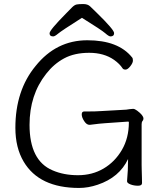

<svg xmlns="http://www.w3.org/2000/svg" viewBox="-20 -912 792 949"><path d="M682 -7Q682 6 662 6Q642 6 625 -0.5Q608 -7 608 -16V-17Q613 -70 613 -126Q570 -35 463 1Q416 17 371 17Q174 17 97 -113Q56 -182 56 -280Q56 -465 156 -586Q258 -713 411.5 -713Q565 -713 633 -628Q637 -624 637 -612.5Q637 -601 624 -584.5Q611 -568 600.5 -568Q590 -568 586 -574Q572 -596 544 -616Q494 -651 421 -651Q348 -651 297 -623.5Q246 -596 208 -547Q126 -443 126 -295Q126 -118 240 -70Q295 -46 365.5 -46Q436 -46 492 -79Q548 -112 582.5 -171Q617 -230 617 -308Q617 -311 613 -311L499 -303Q478 -302 424 -295H422Q408 -295 396 -313.5Q384 -332 384 -346.5Q384 -361 396 -361H410Q454 -361 480 -363L604 -370Q612 -371 621 -372.5Q630 -374 638 -374Q646 -374 658 -365Q689 -342 689 -326Q689 -319 684.5 -314Q680 -309 680 -298V-97Q680 -89 680.5 -71Q681 -53 681.5 -35Q682 -17 682 -7ZM385 -824Q284 -760 267.5 -746Q251 -732 243 -732Q225 -732 225 -747.5Q225 -763 306 -845Q326 -866 337.5 -877Q349 -888 359.5 -890Q370 -892 392 -892Q414 -892 426 -880Q438 -868 458 -849Q544 -765 544 -748.5Q544 -732 526 -732Q518 -732 500.5 -747.5Q483 -763 385 -824Z"/></svg>

Font: Fusion Kai T
Style: Regular
Weight: 400
Designer: Fontworks Inc.
Version: Version 24.134;May 13, 2024